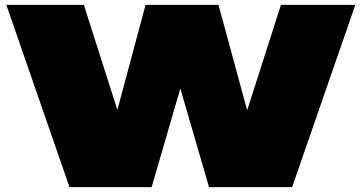

<svg xmlns="http://www.w3.org/2000/svg" viewBox="-20 -770 1486 790"><path d="M6 -750 266 0H604L722 -406L840 0H1182L1442 -750H1136L997 -316L879 -750H579L463 -318L325 -750Z"/></svg>

Font: Mattone Black
Style: Regular
Weight: 900
Width: 6
Designer: Nunzio Mazzaferro
Foundry: Collletttivo
Version: Version 2.000;Glyphs 3.2 (3217)